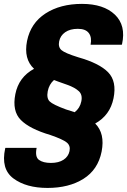

<svg xmlns="http://www.w3.org/2000/svg" viewBox="-23 -741 647 978"><path d="M252 -333.5Q227.1 -311.5 220.2 -276.4Q213.4 -240.7 230 -224.4Q246.6 -208 313 -183.6Q350.1 -171.9 357.4 -169.4Q384.3 -190.4 391.1 -224.1Q398.4 -257.8 378.7 -276.4Q358.9 -294.9 320.8 -308.6Q282.7 -322.3 272 -325.9Q261.2 -329.6 252 -333.5ZM3.4 15.1 4.4 12.2H163.6Q154.3 58.1 175.5 73.5Q196.8 88.9 236.3 88.9Q275.9 88.9 300.5 72.8Q325.2 56.6 331.1 28.8Q336.9 1 317.1 -15.1Q297.4 -31.2 233.9 -53.2Q127.9 -84.5 83 -129.9Q38.1 -175.3 55.2 -261.7Q72.3 -348.1 150.4 -390.6Q96.7 -440.4 114.7 -532.2Q133.3 -623.5 208.7 -672.4Q284.2 -721.2 394.5 -721.2Q504.9 -721.2 562.3 -666.3Q619.6 -611.3 598.6 -516.1L597.2 -513.2H438.5Q445.8 -550.8 429.4 -572.5Q413.1 -594.2 373.5 -594.2Q334 -594.2 309.1 -576.9Q284.2 -559.6 278.3 -530.3Q272.5 -501 290.3 -485.6Q308.1 -470.2 375.5 -449.2Q482.9 -418.9 527.8 -372.8Q572.8 -326.7 555.2 -240.2Q537.6 -153.8 461.9 -111.8Q512.7 -61 494.6 31.2Q476.1 123.5 402.1 169.9Q328.1 216.3 219.2 216.3Q110.4 216.3 45.4 168Q-19.5 119.6 3.4 15.1Z"/></svg>

Font: Roboto-BlackItalic
Style: Italic
Weight: 900
Italic angle: -12°
Designer: Google
Version: Version 1.100141; 2013